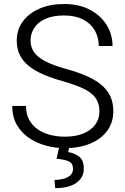

<svg xmlns="http://www.w3.org/2000/svg" viewBox="-20 -741 633 973"><path d="M308.6 9.8Q260.7 9.8 213.4 -2.9Q166 -15.6 127.4 -41.7Q88.9 -67.9 65.4 -108.2Q42 -148.4 42 -204.1H111.8Q111.8 -161.6 128.9 -131.8Q146 -102.1 174.3 -83.5Q202.6 -64.9 237.5 -56.6Q272.5 -48.3 308.6 -48.3Q362.8 -48.3 401.9 -64.2Q440.9 -80.1 462.4 -108.9Q483.9 -137.7 483.9 -176.3Q483.9 -213.9 467 -240.7Q450.2 -267.6 409.4 -288.6Q368.7 -309.6 296.4 -330.1Q243.2 -344.7 200.4 -363.3Q157.7 -381.8 127.4 -405.5Q97.2 -429.2 81.1 -460.9Q64.9 -492.7 64.9 -534.7Q64.9 -589.8 95.2 -631.6Q125.5 -673.3 179.4 -697Q233.4 -720.7 304.2 -720.7Q380.4 -720.7 435.5 -691.7Q490.7 -662.6 520.5 -614.3Q550.3 -565.9 550.3 -507.8H480.5Q480.5 -552.2 460 -587.4Q439.5 -622.6 400.4 -642.6Q361.3 -662.6 304.2 -662.6Q248 -662.6 210.2 -645.5Q172.4 -628.4 153.6 -599.6Q134.8 -570.8 134.8 -535.6Q134.8 -502.9 152.3 -477.1Q169.9 -451.2 210.2 -430.2Q250.5 -409.2 318.8 -390.6Q395.5 -369.6 448 -341.6Q500.5 -313.5 527.3 -273.9Q554.2 -234.4 554.2 -177.2Q554.2 -119.6 522.7 -77.4Q491.2 -35.2 435.8 -12.7Q380.4 9.8 308.6 9.8ZM331.5 0 325.7 29.8Q356 34.2 380.4 52.2Q404.8 70.3 404.8 113.8Q404.8 158.2 367.2 185.3Q329.6 212.4 259.8 212.4L256.3 170.9Q280.3 170.9 301.5 165.3Q322.8 159.7 336.4 147.2Q350.1 134.8 350.1 114.7Q350.1 87.4 329.6 77.4Q309.1 67.4 266.6 63.5L280.8 0Z"/></svg>

Font: Heebo Light
Style: Regular
Weight: 300
Designer: Oded Ezer
Foundry: Ezer Type House
Version: Version 3.100